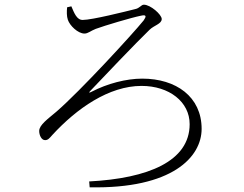

<svg xmlns="http://www.w3.org/2000/svg" viewBox="-20 -767 1040 818"><path d="M284 -740C296 -712 307 -682 332 -682C372 -682 515 -718 555 -728C576 -732 581 -747 593 -747C621 -747 669 -705 669 -686C669 -665 636 -659 617 -640C563 -588 412 -430 366 -381C357 -372 359 -370 370 -376C437 -411 518 -432 586 -432C730 -432 839 -355 839 -218C839 -98 714 38 362 31L360 6C611 -7 788 -80 788 -238C788 -333 701 -401 583 -401C444 -401 307 -305 203 -192C190 -177 184 -170 172 -170C156 -170 147 -192 147 -209C147 -235 185 -261 220 -291C322 -379 546 -623 592 -680C603 -696 606 -706 580 -700C540 -692 426 -658 388 -644C367 -636 355 -624 340 -624C312 -624 277 -658 269 -683C264 -697 264 -719 266 -736Z"/></svg>

Font: Noto Serif CJK HK ExtraLight
Style: Regular
Weight: 200
Designer: Ryoko NISHIZUKA 西塚涼子 (kana & ideographs); Frank Grießhammer (Latin, Greek & Cyrillic); Wenlong ZHANG 张文龙 (bopomofo); San
Foundry: Adobe
Version: Version 2.001;hotconv 1.1.0;makeotfexe 2.6.0